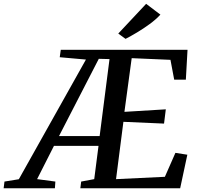

<svg xmlns="http://www.w3.org/2000/svg" viewBox="-108 -1010 1062 1030"><path d="M-88.5 0 -84 -36 -7 -48.5 353 -690.5 212.5 -703 218 -743H898L889 -582.5H826.5L806.5 -689L598.5 -698L559.5 -410L781.5 -423.5L772 -347L554 -356.5L514.5 -49L776.5 -61.5L833 -190L897 -180L858.5 0H323L327.5 -36L397.5 -49L420.5 -227.5H181.5L91 -49L189 -36L186.5 0ZM208.5 -280H426.5L479.5 -693L422 -694.5ZM565.5 -801.5 526.5 -830 676 -989.5 752.5 -931.5Q728.5 -905.5 695 -881Q661.5 -856.5 627.2 -836Q593 -815.5 565.5 -801.5Z"/></svg>

Font: Merriweather 48pt Medium
Style: Italic
Weight: 500
Italic angle: -7.8°
Version: Version 2.101